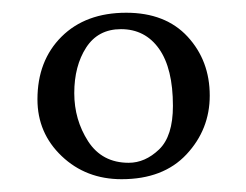

<svg xmlns="http://www.w3.org/2000/svg" viewBox="-20 -586 389 303"><path d="M39.1 -429.2Q39.1 -490.2 77.1 -528.1Q115.2 -565.9 179.2 -565.9Q241.2 -565.9 276.1 -528.1Q311 -490.2 311 -435.1Q311 -381.8 274.4 -342.5Q237.8 -303.2 171.9 -303.2Q115.7 -303.2 77.4 -339.6Q39.1 -376 39.1 -429.2ZM170.9 -540Q134.8 -540 116 -511Q97.2 -481.9 97.2 -439Q97.2 -397 119.1 -363Q141.1 -329.1 183.1 -329.1Q209 -329.1 231 -350.1Q252.9 -371.1 252.9 -418.9Q252.9 -478 231 -509Q209 -540 170.9 -540Z"/></svg>

Font: Linux Libertine Capitals
Style: Small Caps
Weight: 400
Designer: Philipp H. Poll
Foundry: Philipp H. Poll
Version: Version 5.1.3